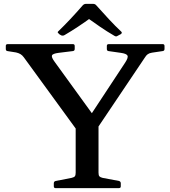

<svg xmlns="http://www.w3.org/2000/svg" viewBox="-20 -972 878 992"><path d="M371 0V-340H489V0ZM103 -676Q95 -687 85.5 -692.5Q76 -698 63 -701L19 -708Q10 -709 10 -719V-735Q10 -744 20 -744H357Q366 -744 366 -734V-719Q366 -709 356 -708L283 -699Q252 -695 248.5 -685.5Q245 -676 262 -653L483 -348L407 -315L627 -649Q644 -675 638.5 -685Q633 -695 604 -699L541 -708Q532 -709 532 -719V-735Q532 -744 542 -744H821Q830 -744 830 -734V-719Q830 -709 820 -708L766 -700Q752 -698 743.5 -692Q735 -686 728 -674L457 -271H398ZM267 0Q258 0 258 -10V-25Q258 -35 268 -37L350 -53Q363 -56 367 -61.5Q371 -67 371 -80V-213H489V-80Q489 -66 493.5 -61Q498 -56 510 -53L595 -37Q604 -34 604 -25V-9Q604 0 594 0ZM283 -799Q274 -805 282 -811Q312 -840 343.5 -873.5Q375 -907 408 -945Q415 -952 424 -952H461Q471 -952 477 -945Q511 -907 543 -872.5Q575 -838 606 -809Q613 -803 605 -796Q601 -794 596.5 -791.5Q592 -789 588 -787Q580 -781 571 -787Q533 -809 498 -833Q463 -857 428 -882H452Q419 -858 384.5 -835Q350 -812 314 -791Q306 -786 297 -789Q293 -791 289 -793.5Q285 -796 283 -799Z"/></svg>

Font: Hahmlet Medium
Style: Regular
Weight: 500
Version: Version 1.002